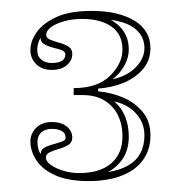

<svg xmlns="http://www.w3.org/2000/svg" viewBox="-20 -743 331 352"><path d="M143 -411Q104.7 -411 81.1 -421.7Q57.4 -432.4 46.5 -449.4Q35.7 -466.4 35.7 -483.4Q35.7 -497.8 46.2 -508.6Q56.7 -519.3 74.9 -519.3Q92.4 -519.3 102.4 -511.1Q112.5 -502.8 112.5 -490.5Q112.5 -481.7 105.3 -477.3Q98.2 -472.9 88.3 -470.1Q78.4 -467.3 71.3 -463.9Q64.1 -460.6 64.1 -454.1Q64.1 -447.2 73.1 -440.7Q82 -434.3 96 -430Q109.9 -425.7 125.6 -425.7Q163.1 -425.7 183.8 -443.5Q204.5 -461.3 204.5 -492.7Q204.5 -515.2 196 -532.2Q187.4 -549.2 171.2 -558.9Q155.1 -568.7 131.6 -568.7H115.1V-581.5Q159 -581.5 181.8 -604.1Q204.5 -626.7 204.5 -652Q204.5 -679.8 184.7 -694Q164.9 -708.3 130.7 -708.3Q113.3 -708.3 98.2 -704.2Q83.2 -700.2 73.9 -693.5Q64.7 -686.8 64.7 -679.3Q64.7 -673.4 71.8 -670.3Q79 -667.3 88.6 -664.7Q98.2 -662.1 105.3 -657.7Q112.5 -653.3 112.5 -644Q112.5 -632.2 102.4 -623.5Q92.4 -614.8 74.9 -614.8Q56.7 -614.8 46.2 -625.5Q35.7 -636.2 35.7 -651.2Q35.7 -667.8 47.4 -684.2Q59.1 -700.6 83.6 -711.8Q108.1 -723 148 -723Q196.8 -723 226.3 -705.2Q255.8 -687.4 255.8 -654.6Q255.8 -632 241.6 -615.7Q227.4 -599.5 205.9 -590.9Q184.3 -582.3 159.9 -580.6V-575.6Q184.3 -573.3 205.9 -564.1Q227.4 -554.9 241.6 -537.7Q255.8 -520.6 255.8 -494.9Q255.8 -472.8 246.6 -456.7Q237.4 -440.5 221.8 -430.4Q206.1 -420.3 185.7 -415.6Q165.3 -411 143 -411ZM48.3 -651.2Q48.3 -639.9 55.7 -633.7Q63.2 -627.5 74.9 -627.5Q99.8 -627.5 99.8 -643.6Q99.8 -647 95.4 -649.8Q91 -652.5 80.3 -654.8Q66.8 -658.2 60.6 -662.4Q54.5 -666.5 54.5 -671.6Q54.5 -672.2 54.5 -672.7Q54.5 -673.2 54.5 -673.8Q51.6 -669.6 50 -663.6Q48.3 -657.6 48.3 -651.2ZM186.4 -597.6Q204.4 -601.6 217.3 -610.1Q230.2 -618.7 237.5 -630.4Q244.8 -642.1 244.8 -654.6Q244.8 -675.4 229.3 -689Q213.9 -702.6 183 -706.5Q198.7 -698.2 207.4 -684.4Q216.1 -670.7 216.1 -652Q216.1 -637.7 208.3 -623.2Q200.4 -608.6 186.4 -597.6ZM177.7 -427.5Q199.6 -430.9 214.7 -439.5Q229.8 -448.1 237.3 -462.1Q244.8 -476 244.8 -494.9Q244.8 -511.4 237.3 -524.2Q229.8 -536.9 217.7 -545.2Q205.6 -553.6 189.5 -557Q203 -545.4 209.5 -529Q216.1 -512.7 216.1 -492.7Q216.1 -469.6 205.8 -453.2Q195.4 -436.8 177.7 -427.5ZM48.7 -482.9Q48.7 -468.5 54.9 -460.4Q54.9 -460.9 54.9 -461.4Q54.9 -461.9 54.9 -462.5Q54.9 -468 61.1 -472Q67.2 -475.9 80.8 -479.4Q92 -482.7 96.1 -484.6Q100.3 -486.5 100.3 -490.5Q100.3 -498.5 93.5 -502.6Q86.8 -506.7 75.3 -506.7Q63 -506.7 55.9 -500.4Q48.7 -494.2 48.7 -482.9Z"/></svg>

Font: Kalnia Glaze Thin
Style: Regular
Weight: 100
Version: Version 1.110